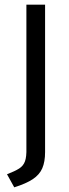

<svg xmlns="http://www.w3.org/2000/svg" viewBox="-20 -700 295 822"><path d="M93 -66Q94 -29 87 -9.5Q80 10 62 21.5Q44 33 10 46L41 102Q92 86 120.5 67Q149 48 161 20.5Q173 -7 173 -49V-680H93Z"/></svg>

Font: Catamaran
Style: Regular
Weight: 400
Designer: Pria Ravichandran
Version: Version 2.000